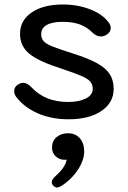

<svg xmlns="http://www.w3.org/2000/svg" viewBox="-20 -520 567 853"><path d="M53 -88Q43 -101 43 -114Q43 -136 64 -147Q73 -152 83 -152Q100 -152 118 -134Q151 -99 191 -83Q231 -67 283 -67Q331 -67 361.5 -82.5Q392 -98 392 -125Q392 -145 380.5 -158Q369 -171 341 -183Q313 -195 253 -215Q152 -247 110.5 -281Q69 -315 69 -370Q69 -429 120.5 -464.5Q172 -500 260 -500Q325 -500 380.5 -478.5Q436 -457 463 -420Q472 -408 472 -395Q472 -378 454 -366Q441 -358 428 -358Q408 -358 390 -376Q366 -400 334.5 -411.5Q303 -423 259 -423Q212 -423 187.5 -409Q163 -395 163 -369Q163 -349 174 -337Q185 -325 212 -314Q239 -303 302 -283Q372 -261 411.5 -239Q451 -217 468 -190Q485 -163 485 -125Q485 -64 430.5 -27Q376 10 285 10Q208 10 148 -16.5Q88 -43 53 -88ZM210 290Q210 277 227 262Q271 223 276 189L267 190Q244 190 227.5 174.5Q211 159 211 136Q211 107 231 89.5Q251 72 282 72Q315 72 334.5 94Q354 116 354 153Q354 188 331 226.5Q308 265 270 294Q246 313 233 313Q225 313 217 305Q210 298 210 290Z"/></svg>

Font: Kodchasan Medium
Style: Regular
Weight: 500
Designer: Katatrad Aksorn Co.,Ltd.
Foundry: Cadson Demak Co.,Ltd.
Version: Version 1.000; ttfautohint (v1.6)